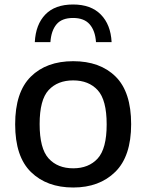

<svg xmlns="http://www.w3.org/2000/svg" viewBox="-20 -825 652 855"><path d="M306 10Q188.5 10 118 -58.8Q47.5 -127.5 47.5 -271.5Q47.5 -414.5 117 -483.5Q186.5 -552.5 306 -552.5Q425.5 -552.5 494.8 -484Q564 -415.5 564 -272Q564 -129 493.2 -59.5Q422.5 10 306 10ZM306 -75.5Q375 -75.5 415 -119.2Q455 -163 455 -271Q455 -380 415 -423.5Q375 -467 306 -467Q236.5 -467 196.5 -423.8Q156.5 -380.5 156.5 -272.5Q156.5 -163.5 196.5 -119.5Q236.5 -75.5 306 -75.5ZM135 -637.5Q139 -716 182 -760.5Q225 -805 305.5 -805Q385 -805 429 -760.2Q473 -715.5 477 -637.5H407.5Q404 -688.5 379.2 -716.8Q354.5 -745 305.5 -745Q255.5 -745 231.8 -716.8Q208 -688.5 204.5 -637.5Z"/></svg>

Font: Encode Sans SemiExpanded SemiExpanded Medium
Style: Regular
Weight: 500
Width: 6
Designer: Multiple Designers
Foundry: Impallari Type
Version: Version 3.000; ttfautohint (v1.8.3) -l 8 -r 50 -G 200 -x 14 